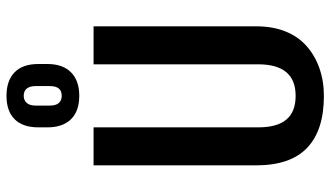

<svg xmlns="http://www.w3.org/2000/svg" viewBox="-233 -775 1017 591"><g transform="rotate(-90 275.5 -479.5)"><path d="M276 9Q170 9 116 -42.5Q62 -94 62 -200V-700H179V-193Q179 -135 203 -106.5Q227 -78 276 -78Q373 -78 373 -193V-700H490V-200Q490 -149 474.5 -110Q459 -71 430 -45Q401 -19 361.5 -5Q322 9 276 9ZM276 -744Q229 -744 204 -769.5Q179 -795 179 -842V-870Q179 -918 204 -943Q229 -968 276 -968Q323 -968 348.5 -943Q374 -918 374 -870V-842Q374 -795 348.5 -769.5Q323 -744 276 -744ZM276 -798Q291 -798 298.5 -807Q306 -816 306 -834V-879Q306 -896 298.5 -905.5Q291 -915 276 -915Q262 -915 254 -905.5Q246 -896 246 -879V-834Q246 -816 254 -807Q262 -798 276 -798Z"/></g></svg>

Font: Pathway Extreme Condensed SemiBold
Style: Regular
Weight: 600
Width: 3
Version: Version 1.001;gftools[0.9.26]